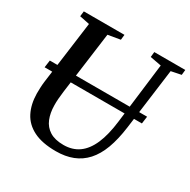

<svg xmlns="http://www.w3.org/2000/svg" viewBox="-167 -901 1060 1070"><g transform="rotate(30 363.0 -366.5)"><path d="M658.5 -696.5 607 -306Q596 -223 573.8 -163.2Q551.5 -103.5 516.8 -65.2Q482 -27 434.8 -8.5Q387.5 10 327 10Q238.5 10 183.2 -17.8Q128 -45.5 102 -96.2Q76 -147 75 -215.5Q75 -234 75.8 -253.2Q76.5 -272.5 79 -292.5L133 -696.5L69 -709.5L73 -743H334.5L331 -709.5L252 -696L199 -299.5Q195.5 -274 193.8 -250.5Q192 -227 192.5 -207Q193 -159 208.2 -121.5Q223.5 -84 257.2 -62.8Q291 -41.5 346.5 -41.5Q403.5 -41.5 444.2 -70.5Q485 -99.5 510.8 -158.8Q536.5 -218 547.5 -309.5L595 -696L523 -709.5L526.5 -743H726L722.5 -709.5ZM672 -411 665.5 -364H39.5L46 -411Z"/></g></svg>

Font: Merriweather 72pt Medium
Style: Italic
Weight: 500
Italic angle: -7.8°
Version: Version 2.101